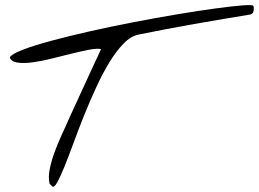

<svg xmlns="http://www.w3.org/2000/svg" viewBox="-20 -718 997 739"><path d="M170.9 -10.7Q165 -35.2 171.4 -66.9Q177.7 -98.6 189.5 -130.9Q201.2 -163.1 214.8 -192.9Q228.5 -222.7 237.3 -242.2Q242.2 -253.9 252.4 -276.4Q262.7 -298.8 275.9 -327.1Q289.1 -355.5 303.2 -386.7Q317.4 -418 330.6 -446.3Q343.8 -474.6 354 -496.6Q364.3 -518.6 369.1 -529.3Q352.5 -532.2 321.8 -526.4Q291 -520.5 253.9 -511.2Q216.8 -502 177.7 -492.2Q138.7 -482.4 105 -478Q71.3 -473.6 47.4 -477.1Q23.4 -480.5 17.6 -497.1Q24.4 -509.8 67.4 -526.4Q110.4 -543 177.2 -561Q244.1 -579.1 326.7 -597.7Q409.2 -616.2 495.1 -632.8Q581.1 -649.4 663.1 -663.1Q745.1 -676.8 809.6 -685.5Q874 -694.3 913.6 -697.3Q953.1 -700.2 955.1 -695.3Q958 -687.5 956.1 -676.3Q954.1 -665 943.4 -662.1Q895.5 -654.3 839.8 -645Q784.2 -635.7 727.1 -625.5Q669.9 -615.2 615.2 -605Q560.5 -594.7 513.7 -585Q483.4 -579.1 455.1 -549.8Q426.8 -520.5 400.4 -477.1Q374 -433.6 349.6 -380.4Q325.2 -327.1 303.2 -272.5Q281.2 -217.8 262.7 -167Q244.1 -116.2 228.5 -77.6Q212.9 -39.1 201.2 -17.6Q189.5 3.9 181.6 0Q179.7 -2 175.8 -5.9Q171.9 -9.8 170.9 -10.7Z"/></svg>

Font: Nothing You Could Do
Style: Regular
Weight: 400
Version: Version 1.005